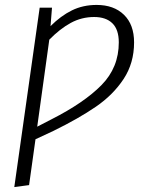

<svg xmlns="http://www.w3.org/2000/svg" viewBox="-20 -554 613 779"><path d="M524 -382Q524 -298 481.5 -233.5Q439 -169 369 -121Q299 -73 197 -23L124 11L98 197L38 205L141 -523H191L185 -448Q227 -490 272 -512Q317 -534 372 -534Q442 -534 483 -494Q524 -454 524 -382ZM462 -382Q462 -434 436 -459.5Q410 -485 362 -485Q311 -485 267 -461Q223 -437 180 -393L131 -40L189 -70Q321 -137 391.5 -208.5Q462 -280 462 -382Z"/></svg>

Font: FiraGO Light
Style: Italic
Weight: 300
Italic angle: -8°
Designer: bBox Type GmbH
Foundry: bBox Type GmbH
Version: Version 1.001